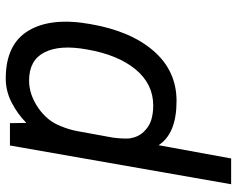

<svg xmlns="http://www.w3.org/2000/svg" viewBox="-96 -508 804 651"><g transform="rotate(-90 305.5 -182.0)"><path d="M365.2 -564Q481.4 -564 527.6 -486.8Q573.7 -409.7 549.8 -276.9Q526.4 -140.6 458.7 -62.7Q391.1 15.1 289.1 15.1Q178.2 15.1 139.2 -45.9L94.2 200.2H6.8L138.2 -549.8H213.9L214.8 -494.1Q244.1 -523.4 283.2 -543.7Q322.3 -564 365.2 -564ZM463.9 -289.1Q480.5 -380.9 453.9 -432.9Q427.2 -484.9 358.9 -484.9Q311 -484.9 266.1 -454.1Q221.2 -423.3 204.1 -377.9Q192.4 -350.6 187 -321.8L165 -201.2Q160.6 -168 162.1 -145Q166.5 -114.7 184.8 -95.9Q203.1 -77.1 225.1 -70.6Q247.1 -64 273.9 -64Q346.7 -64 396.2 -123.8Q445.8 -183.6 463.9 -289.1Z"/></g></svg>

Font: Stilu
Style: Italic
Weight: 400
Italic angle: -10°
Designer: Genilson Lima Santos
Foundry: Genilson Lima Santos
Version: Version 1.200;PS 001.200;hotconv 1.0.88;makeotf.lib2.5.64775